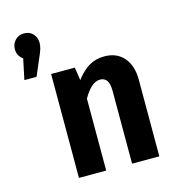

<svg xmlns="http://www.w3.org/2000/svg" viewBox="-112 -852 860 946"><g transform="rotate(-15 318.5 -379.0)"><path d="M159 -694Q159 -679 154.5 -663.5Q150 -648 137 -619L101 -535H39L61 -640Q33 -660 33 -694Q33 -721 51 -739.5Q69 -758 96 -758Q124 -758 141.5 -739.5Q159 -721 159 -694ZM584 -391V0H445V-371Q445 -409 433 -425Q421 -441 399 -441Q355 -441 313 -367V0H174V-530H295L305 -464Q336 -505 370 -525.5Q404 -546 449 -546Q512 -546 548 -504.5Q584 -463 584 -391Z"/></g></svg>

Font: Fira Sans Condensed SemiBold
Style: Regular
Weight: 600
Width: 3
Designer: bBox Type GmbH & Carrois Corporate GbR & Edenspiekermann AG
Foundry: bBox Type GmbH & Carrois Corporate GbR & Edenspiekermann AG
Version: Version 4.301